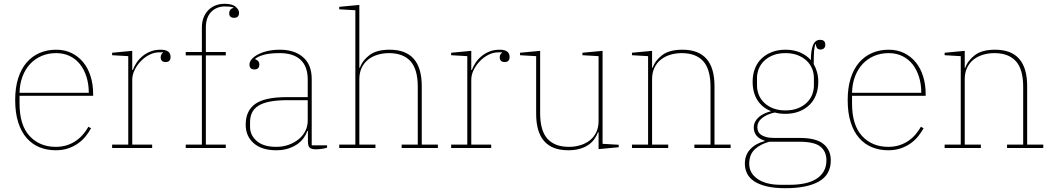

<svg xmlns="http://www.w3.org/2000/svg" viewBox="-20 -780 5549 1012"><path d="M274 12Q227 12 188 -4Q149 -20 120.5 -52.5Q92 -85 76 -135Q60 -185 60 -253Q60 -317 75.5 -366.5Q91 -416 119.5 -449.5Q148 -483 188 -500.5Q228 -518 276 -518Q321 -518 357 -500.5Q393 -483 418.5 -452Q444 -421 457.5 -378Q471 -335 471 -284V-275H83V-234Q83 -120 136 -63Q189 -6 274 -6Q307 -6 334 -15Q361 -24 382 -39Q403 -54 419 -73Q435 -92 446 -112L460 -104Q449 -84 433 -63.5Q417 -43 394 -26Q371 -9 341 1.5Q311 12 274 12ZM448 -291Q448 -336 436 -374.5Q424 -413 402 -441Q380 -469 348 -484.5Q316 -500 276 -500Q234 -500 199 -485Q164 -470 138.5 -442.5Q113 -415 98.5 -376.5Q84 -338 83 -291Z M571 -18H656V-484L571 -489V-502L677 -512V-411H680Q687 -430 699.5 -449Q712 -468 730.5 -483.5Q749 -499 773 -508.5Q797 -518 827 -518Q879 -518 879 -480Q879 -453 853 -453Q827 -453 827 -479Q827 -487 831 -493.5Q835 -500 839 -502V-504H817Q793 -504 768 -491.5Q743 -479 723 -458.5Q703 -438 690 -412Q677 -386 677 -359V-18H782V0H571Z M959 -18H1044V-488H959V-506H1044V-634Q1044 -665 1053.5 -688.5Q1063 -712 1079.5 -728Q1096 -744 1117.5 -752Q1139 -760 1163 -760Q1204 -760 1222 -744.5Q1240 -729 1240 -713Q1240 -686 1214 -686Q1188 -686 1188 -711Q1188 -731 1210 -739V-741Q1200 -744 1189 -745Q1178 -746 1166 -746Q1121 -746 1093 -717Q1065 -688 1065 -635V-506H1170V-488H1065V-18H1170V0H959Z M1436 12Q1360 12 1317.5 -25Q1275 -62 1275 -123Q1275 -196 1325 -232Q1375 -268 1491 -268H1602V-360Q1602 -430 1564 -465Q1526 -500 1455 -500Q1403 -500 1372 -491.5Q1341 -483 1325 -470V-468Q1347 -460 1347 -440Q1347 -414 1321 -414Q1295 -414 1295 -440Q1295 -455 1307.5 -469Q1320 -483 1341.5 -494Q1363 -505 1392 -511.5Q1421 -518 1455 -518Q1532 -518 1577.5 -478.5Q1623 -439 1623 -363V-14H1704V-2Q1695 2 1676.5 4.5Q1658 7 1645 7Q1622 7 1612.5 -1.5Q1603 -10 1603 -35V-90H1600Q1594 -72 1581.5 -54Q1569 -36 1549 -21.5Q1529 -7 1501 2.5Q1473 12 1436 12ZM1436 -6Q1472 -6 1502 -17Q1532 -28 1554.5 -46.5Q1577 -65 1589.5 -90Q1602 -115 1602 -144V-252H1497Q1441 -252 1402.5 -244.5Q1364 -237 1341 -222Q1318 -207 1308 -185.5Q1298 -164 1298 -136V-112Q1298 -67 1333.5 -36.5Q1369 -6 1436 -6Z M1768 -18H1853V-726L1768 -731V-744L1874 -754V-423H1877Q1890 -461 1927.5 -489.5Q1965 -518 2034 -518Q2203 -518 2203 -326V-18H2288V0H2097V-18H2182V-322Q2182 -415 2143.5 -457.5Q2105 -500 2030 -500Q1999 -500 1970.5 -491.5Q1942 -483 1920.5 -466Q1899 -449 1886.5 -423Q1874 -397 1874 -363V-18H1959V0H1768Z M2358 -18H2443V-484L2358 -489V-502L2464 -512V-411H2467Q2474 -430 2486.5 -449Q2499 -468 2517.5 -483.5Q2536 -499 2560 -508.5Q2584 -518 2614 -518Q2666 -518 2666 -480Q2666 -453 2640 -453Q2614 -453 2614 -479Q2614 -487 2618 -493.5Q2622 -500 2626 -502V-504H2604Q2580 -504 2555 -491.5Q2530 -479 2510 -458.5Q2490 -438 2477 -412Q2464 -386 2464 -359V-18H2569V0H2358Z M2975 12Q2806 12 2806 -180V-484L2721 -489V-502L2827 -512V-184Q2827 -91 2865.5 -48.5Q2904 -6 2979 -6Q3010 -6 3038.5 -14.5Q3067 -23 3088.5 -40Q3110 -57 3122.5 -82.5Q3135 -108 3135 -143V-484L3050 -489V-502L3156 -512V-22L3241 -17V-4L3135 6V-83H3132Q3125 -64 3112.5 -46.5Q3100 -29 3081 -16Q3062 -3 3035.5 4.5Q3009 12 2975 12Z M3311 -18H3396V-484L3311 -489V-502L3417 -512V-423H3420Q3433 -461 3470.5 -489.5Q3508 -518 3577 -518Q3746 -518 3746 -326V-18H3831V0H3640V-18H3725V-322Q3725 -415 3686.5 -457.5Q3648 -500 3573 -500Q3542 -500 3513.5 -491.5Q3485 -483 3463.5 -466Q3442 -449 3429.5 -423Q3417 -397 3417 -363V-18H3502V0H3311Z M4119 212Q4063 212 4022.5 202.5Q3982 193 3956 176Q3930 159 3918 135Q3906 111 3906 82Q3906 37 3934.5 6.5Q3963 -24 4010 -36V-39Q3982 -47 3967.5 -65Q3953 -83 3953 -108Q3953 -125 3960.5 -139Q3968 -153 3980.5 -163.5Q3993 -174 4009 -181.5Q4025 -189 4042 -193V-195Q3997 -213 3972 -252.5Q3947 -292 3947 -349Q3947 -388 3959.5 -419.5Q3972 -451 3995 -472.5Q4018 -494 4049.5 -506Q4081 -518 4120 -518Q4163 -518 4197 -503.5Q4231 -489 4254 -463Q4254 -515 4265.5 -542.5Q4277 -570 4303 -570Q4330 -570 4330 -544Q4330 -532 4323 -525.5Q4316 -519 4305 -519Q4291 -519 4285.5 -528Q4280 -537 4280 -548H4278Q4273 -535 4271 -512.5Q4269 -490 4269 -442Q4280 -423 4286.5 -399.5Q4293 -376 4293 -349Q4293 -310 4280.5 -278.5Q4268 -247 4245 -225.5Q4222 -204 4190.5 -192Q4159 -180 4120 -180Q4088 -180 4064 -187Q4022 -178 3997 -158Q3972 -138 3972 -109Q3972 -98 3976 -88Q3980 -78 3990 -70.5Q4000 -63 4017 -58Q4034 -53 4060 -53H4195Q4282 -53 4320.5 -21Q4359 11 4359 65Q4359 141 4296.5 176.5Q4234 212 4119 212ZM4120 -198Q4156 -198 4183.5 -208.5Q4211 -219 4230.5 -237Q4250 -255 4260 -279Q4270 -303 4270 -330V-368Q4270 -395 4260 -419Q4250 -443 4230.5 -461Q4211 -479 4183.5 -489.5Q4156 -500 4120 -500Q4084 -500 4056.5 -489.5Q4029 -479 4009.5 -461Q3990 -443 3980 -419Q3970 -395 3970 -368V-330Q3970 -303 3980 -279Q3990 -255 4009.5 -237Q4029 -219 4056.5 -208.5Q4084 -198 4120 -198ZM3929 83Q3929 133 3973.5 163.5Q4018 194 4095 194H4144Q4186 194 4221.5 186.5Q4257 179 4282.5 163Q4308 147 4322 122.5Q4336 98 4336 65Q4336 19 4304.5 -7Q4273 -33 4192 -33H4035Q3987 -20 3958 7.5Q3929 35 3929 83Z M4662 12Q4615 12 4576 -4Q4537 -20 4508.5 -52.5Q4480 -85 4464 -135Q4448 -185 4448 -253Q4448 -317 4463.5 -366.5Q4479 -416 4507.5 -449.5Q4536 -483 4576 -500.5Q4616 -518 4664 -518Q4709 -518 4745 -500.5Q4781 -483 4806.5 -452Q4832 -421 4845.5 -378Q4859 -335 4859 -284V-275H4471V-234Q4471 -120 4524 -63Q4577 -6 4662 -6Q4695 -6 4722 -15Q4749 -24 4770 -39Q4791 -54 4807 -73Q4823 -92 4834 -112L4848 -104Q4837 -84 4821 -63.5Q4805 -43 4782 -26Q4759 -9 4729 1.5Q4699 12 4662 12ZM4836 -291Q4836 -336 4824 -374.5Q4812 -413 4790 -441Q4768 -469 4736 -484.5Q4704 -500 4664 -500Q4622 -500 4587 -485Q4552 -470 4526.5 -442.5Q4501 -415 4486.5 -376.5Q4472 -338 4471 -291Z M4959 -18H5044V-484L4959 -489V-502L5065 -512V-423H5068Q5081 -461 5118.5 -489.5Q5156 -518 5225 -518Q5394 -518 5394 -326V-18H5479V0H5288V-18H5373V-322Q5373 -415 5334.5 -457.5Q5296 -500 5221 -500Q5190 -500 5161.5 -491.5Q5133 -483 5111.5 -466Q5090 -449 5077.5 -423Q5065 -397 5065 -363V-18H5150V0H4959Z"/></svg>

Font: IBM Plex Serif Thin
Style: Regular
Weight: 100
Designer: Mike Abbink, Paul van der Laan, Pieter van Rosmalen
Foundry: Bold Monday
Version: Version 3.001